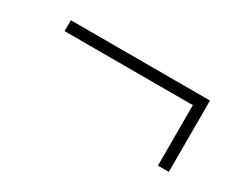

<svg xmlns="http://www.w3.org/2000/svg" viewBox="-51 -626 878 704"><g transform="rotate(30 388.0 -274.0)"><path d="M637 -123V-379H94V-425H683V-123Z"/></g></svg>

Font: Orkney Light
Style: Regular
Weight: 300
Designer: Samuel Oakes and Alfredo Marco Pradil
Foundry: Alfredo Marco Pradil
Version: 1.0; ttfautohint (v1.5)